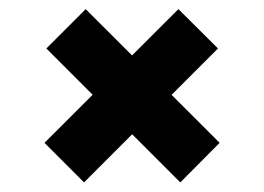

<svg xmlns="http://www.w3.org/2000/svg" viewBox="-20 -538 564 410"><path d="M365 -148.5 79 -434.5 163 -518.5 449 -233ZM159.5 -148.5 75 -233 361 -518.5 445.5 -434.5Z"/></svg>

Font: Spline Sans
Style: Regular
Weight: 400
Designer: Eben Sorkin, Mirko Velimirovic
Foundry: Sorkin Type
Version: Version 1.001